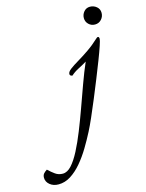

<svg xmlns="http://www.w3.org/2000/svg" viewBox="-372 -738 835 1099"><g transform="rotate(-15 45.5 -189.0)"><path d="M-125 226Q-98 226 -73 198.5Q-48 171 -23.5 123.5Q1 76 25 16Q49 -44 72.5 -109.5Q96 -175 119.5 -240Q143 -305 167 -360Q148 -348 119.5 -333.5Q91 -319 73 -302Q58 -304 58 -315Q58 -328 77 -342.5Q96 -357 126.5 -375Q157 -393 192 -417Q227 -441 260 -472Q266 -478 270 -478Q278 -478 278 -465Q278 -457 267.5 -425.5Q257 -394 239 -347.5Q221 -301 199.5 -247.5Q178 -194 156 -141Q134 -88 114 -42.5Q94 3 79 32Q57 75 30.5 119Q4 163 -26.5 199Q-57 235 -91.5 257Q-126 279 -164 279Q-195 279 -215.5 262Q-236 245 -236 221Q-236 206 -228.5 197Q-221 188 -208 180Q-188 199 -169 212.5Q-150 226 -125 226ZM274 -551Q252 -551 236.5 -566Q221 -581 221 -603Q221 -624 235 -640.5Q249 -657 271 -657Q293 -657 310 -643Q327 -629 327 -606Q327 -584 312 -567.5Q297 -551 274 -551Z"/></g></svg>

Font: Sedan
Style: Italic
Weight: 400
Italic angle: -13.8°
Designer: Sebastian Salazar
Foundry: Sebastian Salazar
Version: Version 1.100; ttfautohint (v1.8.4.7-5d5b)